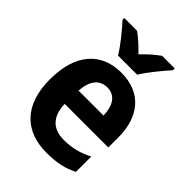

<svg xmlns="http://www.w3.org/2000/svg" viewBox="-223 -874 991 991"><g transform="rotate(45 273.0 -378.0)"><path d="M205 -606H345C371 -650 426 -716 459 -753V-766H367C336 -744 308 -719 275 -685C243 -718 214 -745 184 -766H91V-753C126 -715 180 -649 205 -606ZM280 -556C134 -556 43 -458 43 -270C43 -86 140 10 298 10C374 10 426 -2 476 -28V-140C422 -112 375 -100 314 -100C232 -100 189 -148 187 -235H505V-308C505 -465 421 -556 280 -556ZM283 -451C341 -451 370 -403 371 -334H189C194 -413 229 -451 283 -451Z"/></g></svg>

Font: Noto Sans Khmer SemiCondensed
Style: Bold
Weight: 700
Width: 4
Designer: Danh Hong and the Monotype Design Team
Foundry: Monotype Imaging Inc.
Version: Version 2.004